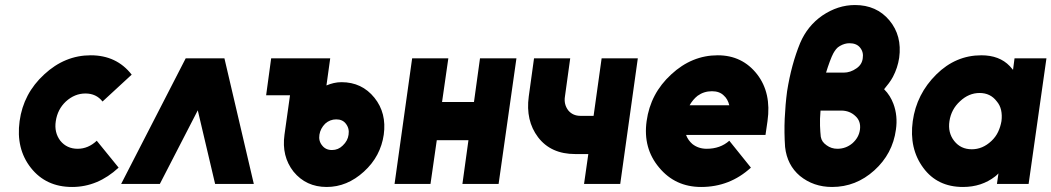

<svg xmlns="http://www.w3.org/2000/svg" viewBox="-20 -732 4184 764"><path d="M341 -512Q238 -512 156 -436Q73 -360 58 -250Q43 -140 103 -64Q163 12 267 12Q369 12 452 -65L365 -172Q331 -140 289 -140Q246 -140 220 -172Q195 -205 202 -250Q209 -297 242 -328Q277 -360 320 -360Q363 -360 388 -328L504 -435Q444 -512 341 -512Z M462 0 719 -500H873L990 0H836L767 -293L616 0Z M1318 -257Q1343 -257 1356 -240Q1371 -221 1367 -196Q1364 -172 1344 -153Q1326 -135 1301 -135Q1276 -135 1262 -153Q1247 -171 1251 -196Q1255 -221 1274 -240Q1293 -257 1318 -257ZM1339 -405Q1323 -405 1308 -401.5Q1293 -398 1279 -392L1294 -500H1059L1039 -353H1134L1112 -196Q1100 -110 1148 -49Q1198 12 1280 12Q1361 12 1428 -49Q1462 -80 1481.5 -117Q1501 -154 1507 -196Q1519 -282 1470 -343Q1420 -405 1339 -405Z M1550 0H1693L1718 -174H1844L1820 0H1964L2035 -500H1890L1866 -326H1739L1764 -500H1620Z M2105 -500 2084 -348Q2071 -252 2121 -186Q2172 -119 2269 -119H2321L2304 0H2448L2518 -500H2374L2342 -271H2290Q2259 -271 2241 -293Q2223 -317 2228 -348L2249 -500Z M3026 -195 3034 -250Q3050 -362 2993 -436Q2934 -512 2836 -512Q2733 -512 2651 -436Q2568 -360 2553 -250Q2538 -142 2603 -65Q2667 12 2770 12Q2884 12 2968 -65L2882 -172Q2846 -140 2792 -140Q2759 -140 2735 -159Q2727 -166 2720.5 -175Q2714 -184 2710 -195ZM2813 -369Q2843 -369 2860 -352Q2876 -338 2882 -313H2724Q2737 -336 2756 -351Q2781 -369 2813 -369Z M3382 -712Q3314 -712 3252 -670Q3193 -629 3164 -561Q3129 -476 3112 -369Q3105 -316 3102.5 -260Q3100 -204 3104 -147Q3112 -75 3163 -32Q3217 12 3291 12Q3386 12 3459 -54Q3532 -120 3545 -216Q3553 -271 3535 -319Q3529 -335 3520 -349.5Q3511 -364 3498 -377Q3508 -389 3517 -401Q3526 -413 3533 -426Q3552 -462 3558 -502Q3570 -590 3519 -651Q3468 -712 3382 -712ZM3360 -560Q3388 -560 3402 -543Q3417 -525 3413 -500Q3410 -475 3388 -460Q3364 -443 3337 -443H3267Q3274 -466 3282 -487.5Q3290 -509 3296 -520Q3301 -529 3307 -536.5Q3313 -544 3322 -549Q3341 -560 3360 -560ZM3245 -292H3327Q3361 -292 3384 -270Q3406 -250 3402 -217Q3398 -185 3372 -162Q3346 -140 3312 -140Q3288 -140 3269 -154Q3259 -161 3253.5 -169Q3248 -177 3246 -188Q3244 -206 3243 -231.5Q3242 -257 3245 -292Z M4017 -500 4011 -454Q4008 -458 4004.5 -461.5Q4001 -465 3998 -469Q3957 -512 3885 -512Q3783 -512 3706 -436Q3627 -358 3612 -250Q3597 -141 3654 -64Q3710 12 3812 12Q3886 12 3940 -30Q3944 -33 3947 -36Q3950 -39 3953 -42L3947 0H4073L4144 -500ZM3878 -362Q3921 -362 3946 -329Q3959 -314 3963.5 -294Q3968 -274 3965 -250Q3961 -227 3951.5 -207Q3942 -187 3925 -171Q3890 -138 3847 -138Q3803 -138 3777 -171Q3751 -204 3758 -250Q3765 -297 3800 -329Q3835 -362 3878 -362Z"/></svg>

Font: Unageo
Style: ExtraBold-Italic
Weight: 800
Designer: Richard Sepsi
Foundry: Richard Sepsi
Version: Version 2.000